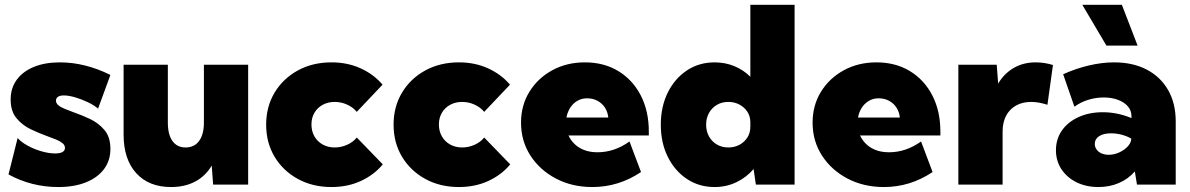

<svg xmlns="http://www.w3.org/2000/svg" viewBox="-20 -752 4848 782"><path d="M14.6 -41.5 51.8 -189.9Q64.9 -174.3 91.1 -159.7Q117.2 -145 147.9 -136Q178.7 -127 204.6 -127Q224.1 -127 234.4 -132.8Q244.6 -138.7 244.6 -149.4Q244.6 -160.6 234.9 -168.7Q225.1 -176.8 208.7 -183.6Q192.4 -190.4 171.4 -197.8Q140.1 -209 105.7 -225.3Q71.3 -241.7 47.4 -270.3Q23.4 -298.8 23.4 -346.7Q23.4 -393.1 48.1 -427Q72.8 -460.9 117.9 -479.5Q163.1 -498 224.1 -498Q326.2 -498 429.7 -446.8L379.4 -309.6Q363.8 -323.2 338.4 -335.4Q313 -347.7 286.4 -355.5Q259.8 -363.3 240.2 -363.3Q224.1 -363.3 216.1 -357.7Q208 -352.1 208 -342.3Q208 -331.5 217.5 -323.5Q227.1 -315.4 243.4 -308.8Q259.8 -302.2 279.3 -294.9Q312 -283.7 346.7 -267.3Q381.3 -251 405.5 -222.4Q429.7 -193.8 429.7 -145.5Q429.7 -98.1 403.6 -63.2Q377.4 -28.3 329.8 -9.3Q282.2 9.8 217.3 9.8Q108.9 9.8 14.6 -41.5Z M990.7 0H848.1L842.3 -77.6Q816.9 -34.7 774.9 -12.5Q732.9 9.8 676.8 9.8Q585.9 9.8 534.7 -46.9Q483.4 -103.5 483.4 -203.6V-488.3H663.6V-252.9Q663.6 -204.1 682.4 -177.7Q701.2 -151.4 735.8 -151.4Q771.5 -151.4 791 -178Q810.5 -204.6 810.5 -252.9V-488.3H990.7Z M1539.1 -82.5Q1503.4 -39.6 1449.7 -14.9Q1396 9.8 1330.1 9.8Q1253.4 9.8 1193.1 -23.2Q1132.8 -56.2 1098.4 -113.5Q1064 -170.9 1064 -244.1Q1064 -317.4 1098.4 -374.8Q1132.8 -432.1 1193.1 -465.1Q1253.4 -498 1330.1 -498Q1395.5 -498 1449 -473.6Q1502.4 -449.2 1538.1 -407.2L1433.1 -296.4Q1418 -314.9 1393.8 -325.9Q1369.6 -336.9 1343.3 -336.9Q1315.9 -336.9 1294.4 -325.2Q1272.9 -313.5 1260.7 -292.7Q1248.5 -272 1248.5 -245.1Q1248.5 -217.8 1260.7 -196.5Q1272.9 -175.3 1294.4 -163.3Q1315.9 -151.4 1343.3 -151.4Q1369.6 -151.4 1394 -162.4Q1418.5 -173.3 1433.1 -191.9Z M2058.1 -82.5Q2022.5 -39.6 1968.8 -14.9Q1915 9.8 1849.1 9.8Q1772.5 9.8 1712.2 -23.2Q1651.9 -56.2 1617.4 -113.5Q1583 -170.9 1583 -244.1Q1583 -317.4 1617.4 -374.8Q1651.9 -432.1 1712.2 -465.1Q1772.5 -498 1849.1 -498Q1914.6 -498 1968 -473.6Q2021.5 -449.2 2057.1 -407.2L1952.1 -296.4Q1937 -314.9 1912.8 -325.9Q1888.7 -336.9 1862.3 -336.9Q1835 -336.9 1813.5 -325.2Q1792 -313.5 1779.8 -292.7Q1767.6 -272 1767.6 -245.1Q1767.6 -217.8 1779.8 -196.5Q1792 -175.3 1813.5 -163.3Q1835 -151.4 1862.3 -151.4Q1888.7 -151.4 1913.1 -162.4Q1937.5 -173.3 1952.1 -191.9Z M2590.8 -51.3Q2499.5 9.8 2392.6 9.8Q2310.1 9.8 2244.4 -24.7Q2178.7 -59.1 2140.4 -118.4Q2102.1 -177.7 2102.1 -252.4Q2102.1 -322.8 2136.2 -378.2Q2170.4 -433.6 2229.2 -465.8Q2288.1 -498 2362.3 -498Q2439.9 -498 2498.5 -462.4Q2557.1 -426.8 2589.8 -363.3Q2622.6 -299.8 2622.6 -215.8V-200.2H2295.4Q2304.2 -181.2 2319.8 -165.8Q2335.4 -150.4 2358.9 -141.1Q2382.3 -131.8 2413.6 -131.8Q2482.4 -131.8 2543.9 -175.8ZM2287.1 -273.4H2457.5Q2455.1 -296.4 2443.6 -314Q2432.1 -331.5 2413.3 -341.6Q2394.5 -351.6 2371.6 -351.6Q2348.1 -351.6 2330.6 -340.8Q2313 -330.1 2302 -312.5Q2291 -294.9 2287.1 -273.4Z M3216.3 0H3058.6L3049.3 -63.5Q3020 -29.3 2979.2 -9.8Q2938.5 9.8 2890.6 9.8Q2827.1 9.8 2777.6 -23.2Q2728 -56.2 2699.7 -113.5Q2671.4 -170.9 2671.4 -244.1Q2671.4 -317.4 2699.7 -374.8Q2728 -432.1 2777.6 -465.1Q2827.1 -498 2890.6 -498Q2933.6 -498 2970.7 -482.7Q3007.8 -467.3 3036.1 -439.5V-732.4H3216.3ZM2946.3 -151.4Q2971.2 -151.4 2991.5 -162.1Q3011.7 -172.9 3023.9 -191.9Q3036.1 -210.9 3036.1 -235.8V-253.9Q3036.1 -278.3 3023.9 -296.9Q3011.7 -315.4 2991.5 -326.2Q2971.2 -336.9 2946.3 -336.9Q2920.4 -336.9 2899.9 -325Q2879.4 -313 2867.7 -292Q2856 -271 2856 -244.1Q2856 -217.3 2867.7 -196.3Q2879.4 -175.3 2899.9 -163.3Q2920.4 -151.4 2946.3 -151.4Z M3778.3 -51.3Q3687 9.8 3580.1 9.8Q3497.6 9.8 3431.9 -24.7Q3366.2 -59.1 3327.9 -118.4Q3289.6 -177.7 3289.6 -252.4Q3289.6 -322.8 3323.7 -378.2Q3357.9 -433.6 3416.7 -465.8Q3475.6 -498 3549.8 -498Q3627.4 -498 3686 -462.4Q3744.6 -426.8 3777.3 -363.3Q3810.1 -299.8 3810.1 -215.8V-200.2H3482.9Q3491.7 -181.2 3507.3 -165.8Q3522.9 -150.4 3546.4 -141.1Q3569.8 -131.8 3601.1 -131.8Q3669.9 -131.8 3731.4 -175.8ZM3474.6 -273.4H3645Q3642.6 -296.4 3631.1 -314Q3619.6 -331.5 3600.8 -341.6Q3582 -351.6 3559.1 -351.6Q3535.6 -351.6 3518.1 -340.8Q3500.5 -330.1 3489.5 -312.5Q3478.5 -294.9 3474.6 -273.4Z M4063.5 0H3883.3V-488.3H4039.6L4045.4 -411.6Q4069.8 -452.6 4108.9 -475.3Q4147.9 -498 4198.2 -498Q4215.3 -498 4232.9 -495.4Q4250.5 -492.7 4268.6 -487.3L4246.1 -325.2Q4210.4 -336.9 4179.7 -336.9Q4144 -336.9 4117.9 -322Q4091.8 -307.1 4077.6 -280.3Q4063.5 -253.4 4063.5 -216.3Z M4768.6 0H4610.8L4602.1 -53.7Q4575.2 -22.9 4537.1 -6.6Q4499 9.8 4454.1 9.8Q4403.8 9.8 4364.7 -9.5Q4325.7 -28.8 4303.2 -62.7Q4280.8 -96.7 4280.8 -140.1Q4280.8 -186 4305.2 -220.7Q4329.6 -255.4 4372.8 -275.1Q4416 -294.9 4471.7 -294.9Q4502 -294.9 4531.2 -288.8Q4560.5 -282.7 4588.4 -271V-278.8Q4588.4 -301.3 4574 -318.4Q4559.6 -335.4 4533.9 -345.2Q4508.3 -355 4475.6 -355Q4442.4 -355 4411.4 -345.2Q4380.4 -335.4 4356 -317.4L4310.1 -449.7Q4363.8 -473.6 4416.5 -485.8Q4469.2 -498 4517.6 -498Q4594.2 -498 4650.6 -468.5Q4707 -439 4737.8 -385Q4768.6 -331.1 4768.6 -257.8ZM4495.6 -121.6Q4517.6 -121.6 4538.8 -131.3Q4560.1 -141.1 4573.7 -156.2Q4587.4 -171.4 4587.4 -187V-187.5Q4569.8 -197.8 4548.3 -203.4Q4526.9 -209 4505.4 -209Q4474.6 -209 4456.8 -197.5Q4439 -186 4439 -166Q4439 -153.3 4446.3 -143.1Q4453.6 -132.8 4466.6 -127.2Q4479.5 -121.6 4495.6 -121.6ZM4613.3 -566.4H4486.3L4388.2 -732.4H4549.3Z"/></svg>

Font: Kumbh Sans Black
Style: Regular
Weight: 900
Version: Version 1.005